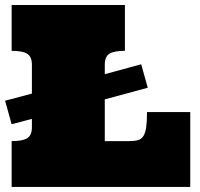

<svg xmlns="http://www.w3.org/2000/svg" viewBox="-26 -739 792 759"><path d="M467.8 -538.1Q424.8 -538.1 406.5 -526.6Q388.2 -515.1 388.2 -482.9V-445.8L532.2 -484.9L558.1 -392.1L388.2 -346.2V-181.2H485.8Q505.9 -181.2 519.5 -185.1Q533.2 -189 541 -201.4Q548.8 -213.9 552 -236.3Q555.2 -258.8 555.2 -295.9H726.1V0H20V-181.2Q63 -181.2 81.5 -192.6Q100.1 -204.1 100.1 -235.8V-269L20 -248L-5.9 -340.8L100.1 -369.1V-482.9Q100.1 -515.1 81.5 -526.6Q63 -538.1 20 -538.1V-719.2H467.8Z"/></svg>

Font: Ultra
Style: Regular
Weight: 400
Designer: Astigmatic (AOETI)
Foundry: Astigmatic (AOETI)
Version: Version 1.001